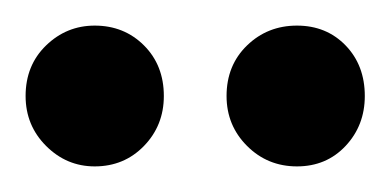

<svg xmlns="http://www.w3.org/2000/svg" viewBox="-20 -549 306 150"><path d="M0 -474Q0 -498 16 -513.5Q32 -529 54 -529Q77 -529 92.5 -513.5Q108 -498 108 -474Q108 -451 92.5 -435Q77 -419 54 -419Q32 -419 16 -435Q0 -451 0 -474ZM157 -474Q157 -498 173 -513.5Q189 -529 212 -529Q235 -529 250 -513.5Q265 -498 265 -474Q265 -451 250 -435Q235 -419 212 -419Q189 -419 173 -435Q157 -451 157 -474Z"/></svg>

Font: Zain
Style: Bold
Weight: 700
Designer: Zain,Boutros
Foundry: Mobile Telecommunications Company (Zain), 2024
Version: Version 1.50; ttfautohint (v1.8.4)